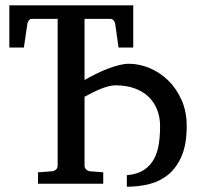

<svg xmlns="http://www.w3.org/2000/svg" viewBox="-20 -691 761 722"><path d="M682.1 -216.8Q682.1 -149.4 663.6 -105.5Q645 -61.5 613.8 -35.4Q582.5 -9.3 542 1Q501.5 11.2 457 11.2V-32.2Q496.6 -35.6 521.2 -52Q545.9 -68.4 559.3 -93.5Q572.8 -118.7 577.4 -150.4Q582 -182.1 582 -216.8Q582 -250.5 570.8 -278.8Q559.6 -307.1 538.3 -327.4Q517.1 -347.7 485.8 -358.9Q454.6 -370.1 415 -370.1Q402.3 -370.1 387.9 -366.5Q373.5 -362.8 358.4 -356.7Q343.3 -350.6 327.9 -342.8Q312.5 -335 297.9 -327.1V-67.9Q297.9 -59.6 304 -53.7Q310.1 -47.9 318.8 -46.9L368.2 -43V0H123V-43L175.8 -46.9Q185.1 -47.9 190.9 -53.7Q196.8 -59.6 196.8 -67.9V-620.1H101.1Q93.3 -620.1 88.9 -614.7Q84.5 -609.4 83 -602.1L69.8 -512.2H15.1V-670.9H481V-512.2H425.8L413.1 -602.1Q411.6 -609.4 406.7 -614.7Q401.9 -620.1 395 -620.1H297.9V-390.1Q316.4 -400.9 338.4 -411.9Q360.4 -422.9 382.6 -431.6Q404.8 -440.4 426.3 -445.8Q447.8 -451.2 464.8 -451.2Q502.9 -451.2 541.7 -435.3Q580.6 -419.4 611.8 -389.2Q643.1 -358.9 662.6 -315.4Q682.1 -272 682.1 -216.8Z"/></svg>

Font: Charis SIL Cyr
Style: Regular
Weight: 400
Foundry: SIL International
Version: Version 5.000